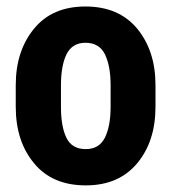

<svg xmlns="http://www.w3.org/2000/svg" viewBox="-20 -558 525 589"><path d="M28.3 -296.9Q28.3 -402.3 85 -470.7Q140.6 -538.1 242.2 -538.1Q343.8 -538.1 400.4 -470.7Q457 -402.3 457 -296.9Q457 -274.4 457 -230.5Q457 -124 400.4 -56.6Q343.8 10.7 243.2 10.7Q140.6 10.7 85 -56.6Q28.3 -124 28.3 -230.5Q28.3 -236.3 28.3 -247.1Q28.3 -259.8 28.3 -296.9ZM167 -230.5Q167 -169.9 183.6 -135.7Q200.2 -100.6 243.2 -100.6Q284.2 -100.6 301.8 -135.7Q319.3 -170.9 319.3 -230.5Q319.3 -252.9 319.3 -296.9Q319.3 -355.5 301.8 -391.6Q284.2 -426.8 242.2 -426.8Q201.2 -426.8 183.6 -390.6Q167 -355.5 167 -296.9Q167 -274.4 167 -230.5Z"/></svg>

Font: Noto Sans Hebrew DECATHLON 
Style: Bold
Weight: 400
Designer: Monotype Design Team
Version: Version 2.000;GOOG;noto-fonts:20170220:a8a215d2e889